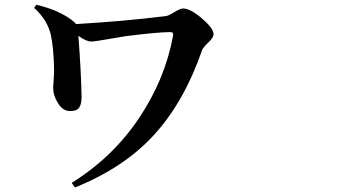

<svg xmlns="http://www.w3.org/2000/svg" viewBox="-20 -747 1540 817"><path d="M125 -713.9 134.8 -726.6Q237.3 -703.1 296.9 -652.3Q299.8 -650.4 302.7 -644.5Q516.6 -657.2 686.5 -678.7Q696.3 -679.7 721.7 -695.3Q747.1 -710.9 758.8 -710.9Q790 -710.9 839.4 -668.5Q888.7 -626 888.7 -601.6Q888.7 -586.9 866.2 -565.9Q843.8 -544.9 839.8 -533.2Q763.7 -313.5 635.7 -173.3Q507.8 -33.2 298.8 50.8L285.2 31.2Q460 -78.1 570.8 -243.2Q681.6 -408.2 715.8 -591.8Q717.8 -602.5 715.3 -606.4Q712.9 -610.4 703.1 -610.4Q651.4 -610.4 512.7 -592.8Q486.3 -588.9 434.6 -579.6Q382.8 -570.3 368.2 -570.3Q346.7 -570.3 313.5 -594.7Q325.2 -443.4 327.1 -334Q327.1 -304.7 317.4 -289.6Q307.6 -274.4 278.3 -274.4Q247.1 -274.4 226.6 -308.1Q206.1 -341.8 206.1 -373Q206.1 -381.8 208.5 -410.6Q210.9 -439.5 210 -459Q208 -541 197.3 -593.8Q184.6 -659.2 125 -713.9Z"/></svg>

Font: Bpmf Zihi Serif Bold
Style: Bold
Weight: 700
Foundry: But Ko
Version: Version 1.320